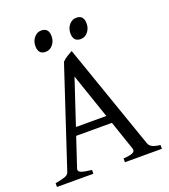

<svg xmlns="http://www.w3.org/2000/svg" viewBox="-144 -902 884 1006"><g transform="rotate(-20 297.5 -399.5)"><path d="M0 0V-21Q33.2 -26.9 52.7 -33.2Q72.3 -39.6 77.1 -54.2L258.8 -604Q270 -616.2 286.6 -626.2Q303.2 -636.2 315.9 -643.1L521 -54.2Q525.9 -40.5 539.8 -32.7Q553.7 -24.9 585 -21V0H378.9V-21Q416.5 -23.4 431.4 -30.8Q446.3 -38.1 440.9 -54.2L385.3 -217.3H186L131.8 -54.2Q127 -39.1 145 -32.2Q163.1 -25.4 203.1 -21V0ZM200.7 -261.2H370.1L284.2 -512.2ZM382.3 -685.5Q341.3 -685.5 341.3 -732.4Q341.3 -760.3 357.9 -779.5Q374.5 -798.8 397.5 -798.8Q439 -798.8 439 -752.4Q439 -725.1 422.9 -705.3Q406.7 -685.5 382.3 -685.5ZM187 -685.5Q146 -685.5 146 -732.4Q146 -760.3 162.6 -779.5Q179.2 -798.8 202.1 -798.8Q243.7 -798.8 243.7 -752.4Q243.7 -725.1 227.5 -705.3Q211.4 -685.5 187 -685.5Z"/></g></svg>

Font: David Libre
Style: Regular
Weight: 400
Designer: Ismar David, J. Victor Gaultney, Annie Olsen and Meir Sadan
Foundry: Monotype Imaging Inc. & SIL International
Version: Version 1.100; ttfautohint (v1.8.4.7-5d5b)